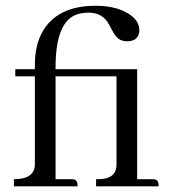

<svg xmlns="http://www.w3.org/2000/svg" viewBox="-20 -660 606 680"><path d="M231.4 -25.4H176.8V-389.6H392.6V-76.2Q392.6 -32.2 343.8 -26.4Q333 -25.4 320.3 -25.4V0H542Q542 -22.5 529.3 -24.4Q524.4 -25.4 518.6 -25.4H465.8V-415H176.8V-420.9Q176.8 -582 251 -608.4Q270.5 -615.2 293.9 -615.2Q343.8 -615.2 366.2 -573.2Q369.1 -568.4 374 -558.6Q390.6 -524.4 409.2 -517.6Q418.9 -513.7 429.7 -513.7Q465.8 -513.7 472.7 -543Q473.6 -547.9 473.6 -552.7Q473.6 -591.8 424.8 -617.2Q382.8 -639.6 318.4 -639.6Q179.7 -639.6 127.9 -543Q103.5 -496.1 103.5 -430.7V-415H34.2V-389.6H103.5V-76.2Q101.6 -25.4 29.3 -25.4V0H254.9Q254.9 -22.5 242.2 -24.4Q237.3 -25.4 231.4 -25.4Z"/></svg>

Font: Abhaya Libre
Style: Regular
Weight: 400
Designer: Pushpananda Ekanayake, Sol Matas, Pathum Egodawatta
Foundry: Mooniak
Version: Version 1.050 ; ttfautohint (v1.6)